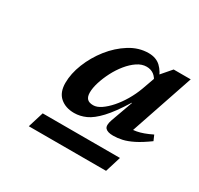

<svg xmlns="http://www.w3.org/2000/svg" viewBox="-108 -833 746 721"><g transform="rotate(30 265.5 -472.5)"><path d="M92.5 -241.5 113.5 -309.5H448.5L427.5 -241.5ZM350.5 -416.5 384.5 -511H383Q347.5 -453.5 318.8 -422.8Q290 -392 265 -380.8Q240 -369.5 214.5 -369.5Q177 -369.5 153.5 -390Q130 -410.5 130 -451.5Q130 -491.5 147.5 -535.5Q165 -579.5 195.2 -617.8Q225.5 -656 264.2 -680.2Q303 -704.5 345.5 -704.5Q378 -704.5 398 -685.8Q418 -667 429.5 -633L418 -616Q409 -637.5 395.8 -647Q382.5 -656.5 364.5 -656.5Q344 -656.5 324.2 -643.2Q304.5 -630 287 -608.5Q269.5 -587 256.2 -561.2Q243 -535.5 235.2 -510.5Q227.5 -485.5 227.5 -466Q227.5 -448 235.8 -439.2Q244 -430.5 262 -430.5Q278 -430.5 296 -442.8Q314 -455 332 -475.5Q350 -496 365.5 -522.2Q381 -548.5 391.5 -577L419 -654L457 -698H531L428 -394L397 -424.5Q426.5 -422.5 453 -427.2Q479.5 -432 516 -450L526 -427Q493 -403 468 -390.5Q443 -378 423 -373.5Q403 -369 384 -369Q359.5 -369 350.2 -379.2Q341 -389.5 350.5 -416.5Z"/></g></svg>

Font: Newsreader 9pt Medium
Style: Italic
Weight: 500
Italic angle: -17°
Designer: Hugues Gentile
Foundry: Production Type
Version: Version 1.003